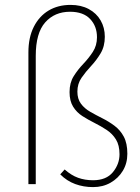

<svg xmlns="http://www.w3.org/2000/svg" viewBox="-20 -752 570 784"><path d="M360 12Q321 12 287 -0.5Q253 -13 226 -40L244 -60Q271 -36 299 -26Q327 -16 360 -16Q414 -16 441 -49Q468 -82 468 -122Q468 -159 453.5 -182.5Q439 -206 415.5 -221.5Q392 -237 366 -250Q340 -263 316.5 -278Q293 -293 278.5 -316.5Q264 -340 264 -376Q264 -414 281 -441Q298 -468 320 -491Q342 -514 359 -540Q376 -566 376 -600Q376 -645 348 -674.5Q320 -704 266 -704Q203 -704 164.5 -660.5Q126 -617 126 -524V0H96V-538Q96 -599 118 -642.5Q140 -686 178.5 -709Q217 -732 268 -732Q311 -732 342.5 -715Q374 -698 391 -668.5Q408 -639 408 -602Q408 -563 391 -534.5Q374 -506 352 -482.5Q330 -459 313 -434.5Q296 -410 296 -378Q296 -348 310.5 -328.5Q325 -309 348.5 -295.5Q372 -282 398 -269Q424 -256 447.5 -238.5Q471 -221 485.5 -194Q500 -167 500 -124Q500 -85 481.5 -54.5Q463 -24 431.5 -6Q400 12 360 12Z"/></svg>

Font: Source Sans 3 Variable
Style: Regular
Weight: 200
Designer: Paul D. Hunt
Foundry: Adobe Systems Incorporated
Version: Version 3.026